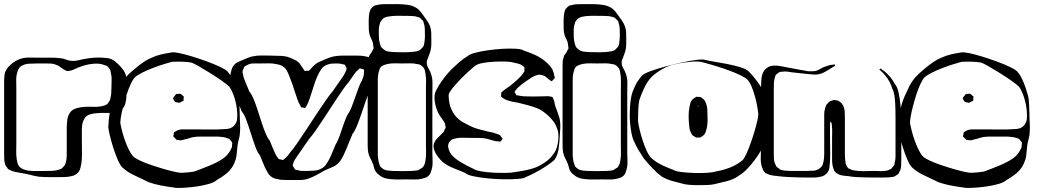

<svg xmlns="http://www.w3.org/2000/svg" viewBox="-34 -827 5016 929"><path d="M578 -384Q578 -371 577.5 -358.5Q577 -346 574 -333Q573 -326 569.5 -317.5Q566 -309 561 -303Q553 -293 540 -288.5Q527 -284 514 -282Q493 -280 472 -280.5Q451 -281 430 -279Q417 -278 403 -274Q389 -270 379 -260Q376 -257 374 -251Q366 -239 364 -224Q362 -209 362 -195Q362 -180 362 -153.5Q362 -127 362.5 -100.5Q363 -74 362 -59Q361 -37 355 -13.5Q349 10 326 21Q324 22 320 23Q316 24 313 25Q297 29 281 29.5Q265 30 249 30Q227 30 202.5 30Q178 30 155 28Q134 25 114 19.5Q94 14 74 11Q59 8 43.5 5.5Q28 3 14 -4L4 -10Q3 -12 2 -14Q1 -16 0 -17Q-5 -22 -8 -28Q-11 -37 -13 -49Q-14 -60 -14 -72Q-14 -84 -14 -95V-441Q-13 -450 -12.5 -459Q-12 -468 -10 -476Q-6 -486 0 -495Q6 -504 14 -511Q25 -522 40 -531Q55 -540 70 -544Q88 -549 108 -548.5Q128 -548 147 -548H211Q223 -548 235.5 -547.5Q248 -547 261 -545Q272 -544 282 -540Q292 -536 302 -534Q325 -530 346 -535.5Q367 -541 389 -544Q407 -547 425 -548Q443 -549 461 -548Q470 -547 479.5 -546.5Q489 -546 498 -543Q512 -539 524 -529Q536 -519 546 -508Q555 -499 562.5 -488.5Q570 -478 574 -466Q576 -459 576.5 -450.5Q577 -442 578 -434ZM203 0Q217 0 229.5 -1.5Q242 -3 254 -7Q256 -8 259 -9Q262 -10 264 -11Q266 -13 267.5 -14.5Q269 -16 270 -17Q272 -20 275 -22.5Q278 -25 279 -28Q281 -30 282 -33.5Q283 -37 284 -40Q288 -53 288.5 -66.5Q289 -80 289 -93V-210Q289 -227 291.5 -246.5Q294 -266 304 -281Q312 -293 325 -299Q338 -305 352 -307Q372 -311 393 -310.5Q414 -310 434 -310Q445 -311 455 -312.5Q465 -314 475 -318Q477 -320 480 -321Q483 -322 485 -323Q487 -325 488.5 -327.5Q490 -330 491 -332Q493 -334 494.5 -336.5Q496 -339 497 -341Q499 -343 499 -346Q499 -349 500 -351Q503 -362 504 -374Q505 -386 505 -398Q505 -417 506 -437Q507 -457 502 -475Q501 -478 501 -482Q501 -486 499 -489Q493 -499 485 -507Q483 -509 479.5 -509.5Q476 -510 474 -511Q461 -517 442 -519Q420 -520 397.5 -516Q375 -512 355 -504Q342 -500 330.5 -494Q319 -488 306 -485Q303 -485 299 -484Q295 -483 292 -483Q290 -483 287 -484.5Q284 -486 282 -487Q270 -493 259.5 -501.5Q249 -510 236 -514Q225 -519 211.5 -519.5Q198 -520 186 -520Q168 -520 150 -520Q132 -520 114 -519Q93 -519 78 -512Q73 -510 68 -507Q61 -502 56.5 -494Q52 -486 50 -478Q44 -459 44.5 -438.5Q45 -418 45 -398V-134Q45 -115 44.5 -95.5Q44 -76 47 -56Q48 -48 50.5 -39Q53 -30 58 -23Q66 -13 79 -8Q92 -3 105 -1Q128 1 153.5 0.5Q179 0 203 0Z M1107 -57Q1104 -48 1100 -38.5Q1096 -29 1091 -21Q1078 0 1057.5 16Q1037 32 1015 44Q1004 55 976.5 63Q949 71 916.5 75.5Q884 80 856.5 81.5Q829 83 818 82Q803 80 773.5 75.5Q744 71 714.5 63.5Q685 56 670 47Q648 36 614.5 20.5Q581 5 558 -17Q547 -28 535 -55.5Q523 -83 513 -115.5Q503 -148 496.5 -175.5Q490 -203 490 -214Q491 -234 493 -254Q495 -274 500 -293Q504 -310 509.5 -327.5Q515 -345 522 -361Q532 -384 544 -408Q556 -432 573 -452Q586 -466 600 -478.5Q614 -491 629 -503Q645 -516 662 -527.5Q679 -539 698 -547Q721 -558 747 -564Q773 -570 795 -573Q804 -576 831.5 -570.5Q859 -565 895 -554Q931 -543 966.5 -530Q1002 -517 1029.5 -504Q1057 -491 1066 -482Q1080 -467 1090.5 -444.5Q1101 -422 1108.5 -399Q1116 -376 1120 -361Q1124 -340 1124.5 -318.5Q1125 -297 1126 -275Q1126 -253 1127.5 -230Q1129 -207 1127 -184Q1126 -168 1121.5 -152.5Q1117 -137 1115 -120Q1113 -105 1112 -89.5Q1111 -74 1107 -57ZM798 -528Q787 -525 762 -517.5Q737 -510 708 -499Q679 -488 654 -475.5Q629 -463 618 -452Q609 -443 598.5 -420.5Q588 -398 578.5 -368.5Q569 -339 561.5 -309.5Q554 -280 550.5 -257.5Q547 -235 549 -226Q551 -215 556.5 -193.5Q562 -172 570.5 -148Q579 -124 589.5 -102.5Q600 -81 611 -70Q620 -61 643.5 -50Q667 -39 698 -28.5Q729 -18 760 -9Q791 0 814.5 5Q838 10 847 9Q876 8 906 3Q917 -1 938 -9Q959 -17 983 -27Q1007 -37 1028 -49Q1049 -61 1060 -72Q1075 -87 1084 -106Q1085 -108 1086 -110.5Q1087 -113 1088 -115Q1089 -118 1088.5 -121Q1088 -124 1089 -127Q1089 -129 1089.5 -132.5Q1090 -136 1089 -138Q1088 -140 1086 -142.5Q1084 -145 1082 -147Q1081 -149 1079 -151.5Q1077 -154 1075 -155Q1072 -157 1064 -159Q1054 -163 1043.5 -164Q1033 -165 1022 -166H958Q945 -166 931.5 -166Q918 -166 904 -164Q892 -162 880.5 -158Q869 -154 857 -152Q853 -151 849 -149.5Q845 -148 841 -148Q837 -148 833 -149Q829 -150 825 -150Q824 -151 822.5 -150.5Q821 -150 820 -151Q818 -153 815.5 -155.5Q813 -158 811 -160Q810 -161 808 -163Q806 -165 805 -166Q804 -168 805 -172Q806 -176 807 -177Q807 -179 807 -182Q807 -185 808 -186Q809 -188 812.5 -189.5Q816 -191 817 -192Q831 -201 848 -201Q865 -201 881 -201Q892 -201 914.5 -201Q937 -201 963.5 -200.5Q990 -200 1012.5 -200.5Q1035 -201 1046 -202Q1054 -202 1063.5 -203Q1073 -204 1081 -207Q1101 -215 1110 -237Q1113 -244 1113.5 -253Q1114 -262 1114 -269Q1114 -300 1106 -334Q1101 -354 1094 -372.5Q1087 -391 1076 -407Q1065 -418 1039.5 -436Q1014 -454 984.5 -472.5Q955 -491 929.5 -505.5Q904 -520 893 -524Q871 -528 847 -528.5Q823 -529 798 -528ZM806 -357 815 -368Q816 -369 816.5 -370Q817 -371 818 -372Q820 -373 824 -372.5Q828 -372 830 -373Q832 -373 835 -373.5Q838 -374 839 -373Q842 -372 845 -369Q848 -366 850 -364Q854 -362 855 -360Q856 -359 855 -355Q854 -351 854 -349Q854 -348 854.5 -345Q855 -342 854 -340Q853 -339 849.5 -337.5Q846 -336 844 -335Q842 -334 839 -332Q836 -330 834 -330Q833 -329 830.5 -330Q828 -331 826 -331Q824 -332 819.5 -332.5Q815 -333 813 -334Q811 -336 809.5 -339.5Q808 -343 806 -345Q805 -347 804 -348Q803 -349 803 -350Q803 -351 806 -357Z M1777 -432Q1768 -423 1757.5 -397.5Q1747 -372 1736 -339Q1725 -306 1713.5 -273Q1702 -240 1691.5 -214.5Q1681 -189 1672 -180Q1664 -161 1656 -141.5Q1648 -122 1640 -102Q1634 -89 1628 -75.5Q1622 -62 1614 -51Q1602 -33 1582 -22Q1572 -17 1561.5 -13Q1551 -9 1540 -4Q1518 9 1491 23Q1464 37 1441 42Q1427 44 1412.5 44Q1398 44 1384 44Q1370 44 1355 44Q1340 44 1325 43Q1312 41 1298.5 37.5Q1285 34 1274 24Q1267 18 1262.5 10Q1258 2 1254 -5Q1245 -22 1238.5 -39.5Q1232 -57 1224 -75Q1213 -86 1202 -116Q1191 -146 1180 -181Q1169 -216 1158 -246Q1147 -276 1136 -287L1103 -368Q1096 -385 1088 -403.5Q1080 -422 1078 -441Q1078 -450 1079.5 -459Q1081 -468 1083 -477Q1085 -484 1087 -491.5Q1089 -499 1093 -505Q1103 -521 1121 -528.5Q1139 -536 1155 -543Q1163 -546 1171.5 -549.5Q1180 -553 1188 -554Q1209 -559 1231.5 -558.5Q1254 -558 1275 -558Q1298 -558 1327 -556.5Q1356 -555 1378 -544Q1388 -540 1398 -534.5Q1408 -529 1415 -521Q1420 -514 1424.5 -507Q1429 -500 1434 -493Q1435 -492 1437 -488.5Q1439 -485 1440 -484Q1442 -483 1443.5 -483.5Q1445 -484 1446 -484Q1449 -485 1454 -484.5Q1459 -484 1461 -485Q1463 -487 1465.5 -489.5Q1468 -492 1469 -493Q1474 -499 1480 -505.5Q1486 -512 1492 -516Q1500 -523 1509.5 -527Q1519 -531 1528 -535Q1543 -542 1559.5 -548Q1576 -554 1593 -556Q1610 -558 1627.5 -558Q1645 -558 1662 -558Q1678 -558 1694 -558Q1710 -558 1725 -556Q1742 -553 1759 -548Q1776 -543 1788 -529Q1790 -528 1792 -525.5Q1794 -523 1795 -521Q1797 -515 1797 -510Q1802 -491 1793.5 -471Q1785 -451 1777 -432ZM1372 -92Q1381 -101 1401.5 -130.5Q1422 -160 1447.5 -199Q1473 -238 1498.5 -276.5Q1524 -315 1544.5 -344.5Q1565 -374 1574 -383Q1587 -402 1600.5 -421Q1614 -440 1627 -459Q1631 -466 1634.5 -472.5Q1638 -479 1641 -486Q1641 -488 1642 -491Q1643 -494 1643 -495Q1643 -498 1641 -501.5Q1639 -505 1637 -508Q1637 -511 1635 -513Q1633 -515 1628 -515.5Q1623 -516 1620 -517Q1615 -519 1609.5 -519Q1604 -519 1599 -520Q1588 -520 1575.5 -519.5Q1563 -519 1552 -515Q1532 -509 1521 -493Q1510 -477 1502 -459Q1492 -437 1484 -410.5Q1476 -384 1468 -361Q1464 -350 1460 -338.5Q1456 -327 1450 -316Q1449 -315 1446.5 -310.5Q1444 -306 1442 -305Q1441 -304 1438 -305Q1435 -306 1434 -306Q1432 -307 1428.5 -307Q1425 -307 1423 -308Q1422 -310 1420.5 -313Q1419 -316 1418 -318Q1409 -333 1403.5 -350.5Q1398 -368 1392 -385Q1386 -404 1379.5 -423Q1373 -442 1365 -461Q1360 -474 1353 -486.5Q1346 -499 1334 -506Q1327 -511 1318.5 -513.5Q1310 -516 1302 -517Q1284 -521 1265 -520.5Q1246 -520 1228 -520Q1212 -520 1193 -520Q1174 -520 1160 -511Q1158 -510 1154 -508Q1150 -506 1148 -504L1145 -496Q1144 -493 1142 -489.5Q1140 -486 1140 -483Q1139 -479 1140 -474.5Q1141 -470 1142 -467Q1143 -457 1146.5 -448Q1150 -439 1153 -431Q1158 -419 1163 -407Q1168 -395 1173 -383Q1182 -374 1192 -350.5Q1202 -327 1212 -296Q1222 -265 1232 -234Q1242 -203 1252 -179.5Q1262 -156 1271 -147Q1277 -131 1284 -115Q1291 -99 1298 -83Q1302 -74 1310 -64L1314 -58Q1318 -56 1323 -56Q1325 -55 1329 -54Q1333 -53 1335 -53Q1339 -55 1344 -60Q1352 -66 1358.5 -74Q1365 -82 1372 -92ZM1590 -128Q1600 -143 1610.5 -173Q1621 -203 1631 -232.5Q1641 -262 1651 -277Q1659 -288 1667.5 -309.5Q1676 -331 1684.5 -356Q1693 -381 1701 -402.5Q1709 -424 1716 -435Q1720 -445 1724 -456Q1728 -467 1727 -478Q1727 -480 1727.5 -485Q1728 -490 1726 -491Q1725 -492 1722 -492.5Q1719 -493 1718 -493Q1716 -494 1712.5 -495Q1709 -496 1707 -496Q1705 -495 1702 -492Q1699 -489 1697 -487Q1690 -482 1685 -475Q1680 -468 1675 -461L1652 -428Q1643 -419 1624 -392Q1605 -365 1582 -329.5Q1559 -294 1535.5 -258Q1512 -222 1493 -195Q1474 -168 1465 -159Q1449 -137 1433 -113.5Q1417 -90 1401 -67Q1396 -60 1391.5 -52.5Q1387 -45 1385 -36Q1384 -34 1383 -30.5Q1382 -27 1382 -25Q1383 -23 1385.5 -20Q1388 -17 1389 -15L1393 -7Q1395 -6 1399 -5.5Q1403 -5 1405 -4Q1417 0 1430 0Q1443 0 1456 0Q1471 0 1488 -1.5Q1505 -3 1518 -10Q1532 -16 1540.5 -27Q1549 -38 1556 -51Q1566 -69 1573.5 -88.5Q1581 -108 1590 -128Z M2058 -376V-88Q2058 -69 2059 -48Q2060 -27 2055 -8Q2053 0 2049.5 9Q2046 18 2039 24Q2033 30 2024 33Q2015 36 2007 38Q1990 42 1971.5 41.5Q1953 41 1936 41Q1921 41 1897 41.5Q1873 42 1848.5 39Q1824 36 1809 26Q1800 20 1792 12.5Q1784 5 1779 -5Q1776 -13 1774.5 -20.5Q1773 -28 1770 -35Q1765 -48 1758 -61Q1751 -74 1748 -88Q1746 -98 1745.5 -109Q1745 -120 1745 -130Q1745 -139 1745 -165.5Q1745 -192 1745 -227Q1745 -262 1745 -297Q1745 -332 1745 -358.5Q1745 -385 1745 -394V-482Q1745 -496 1745 -509.5Q1745 -523 1746 -536Q1748 -541 1749.5 -546.5Q1751 -552 1752 -556Q1754 -561 1758 -565.5Q1762 -570 1764 -574L1770 -586Q1771 -588 1772 -590Q1773 -592 1774 -593Q1774 -597 1772 -605Q1772 -613 1771 -616Q1769 -627 1763.5 -637Q1758 -647 1755 -657Q1751 -670 1750.5 -684Q1750 -698 1750 -711Q1750 -721 1750 -730Q1750 -739 1751 -748Q1752 -756 1753 -763Q1754 -770 1757 -777Q1758 -779 1758.5 -781Q1759 -783 1760 -784Q1762 -786 1764.5 -788Q1767 -790 1768 -792Q1770 -794 1772.5 -796Q1775 -798 1777 -799Q1779 -801 1782 -801Q1785 -801 1788 -802Q1801 -806 1814.5 -806.5Q1828 -807 1841 -807H1891Q1914 -807 1939.5 -803.5Q1965 -800 1985 -786Q1994 -779 2001 -770.5Q2008 -762 2014 -753Q2023 -740 2033 -726Q2043 -712 2048 -696Q2052 -683 2052.5 -669Q2053 -655 2053 -641Q2053 -629 2053 -616Q2053 -603 2051 -591Q2049 -578 2044 -566Q2039 -554 2035 -542Q2034 -539 2032.5 -535.5Q2031 -532 2031 -529Q2030 -512 2038.5 -497.5Q2047 -483 2052 -468Q2059 -447 2058.5 -423.5Q2058 -400 2058 -376ZM1947 -750Q1925 -750 1902.5 -750.5Q1880 -751 1859 -749Q1850 -748 1840 -746Q1830 -744 1822 -739Q1820 -738 1818 -735.5Q1816 -733 1814 -731L1807 -722Q1806 -720 1805 -716Q1804 -712 1803 -709Q1799 -697 1799 -683.5Q1799 -670 1799 -656Q1799 -649 1799.5 -642.5Q1800 -636 1801 -630Q1803 -622 1805 -613Q1807 -604 1812 -597L1819 -591Q1821 -590 1823.5 -587.5Q1826 -585 1829 -583Q1838 -578 1849.5 -577Q1861 -576 1871 -575Q1894 -574 1921 -574Q1948 -574 1970 -577Q1977 -578 1984.5 -579.5Q1992 -581 1998 -585Q2000 -587 2002.5 -589.5Q2005 -592 2007 -594L2013 -600Q2018 -608 2019 -617.5Q2020 -627 2021 -635Q2022 -641 2022 -647Q2022 -653 2022 -659Q2022 -673 2021.5 -688Q2021 -703 2016 -717Q2015 -719 2014.5 -722Q2014 -725 2012 -727Q2011 -729 2008.5 -731Q2006 -733 2004 -734Q2001 -739 1996 -742L1986 -745Q1977 -748 1967.5 -749Q1958 -750 1947 -750ZM1912 -520Q1896 -520 1878.5 -520.5Q1861 -521 1844 -518Q1829 -515 1819 -510Q1818 -509 1816 -508Q1814 -507 1812 -506Q1806 -501 1803 -493Q1800 -485 1798 -477Q1794 -461 1794 -444Q1794 -427 1794 -410V-74Q1795 -63 1796.5 -52.5Q1798 -42 1802 -32Q1804 -24 1806 -21L1814 -14Q1816 -13 1818 -11Q1820 -9 1822 -8Q1831 -3 1842.5 -2Q1854 -1 1864 0Q1912 2 1960 0Q1967 -1 1975.5 -1.5Q1984 -2 1991 -4Q1994 -6 1997 -8Q2000 -10 2003 -12Q2005 -13 2007 -14Q2009 -15 2010 -16Q2016 -22 2019.5 -30.5Q2023 -39 2024 -47Q2028 -67 2027.5 -87.5Q2027 -108 2027 -127V-394Q2027 -412 2027.5 -431Q2028 -450 2025 -468Q2024 -476 2022 -485Q2020 -494 2015 -500Q2007 -510 1997 -514Q1994 -516 1990.5 -516Q1987 -516 1984 -517Q1968 -521 1950 -520.5Q1932 -520 1912 -520Z M2674 -160Q2673 -138 2669 -108Q2665 -78 2650 -55Q2635 -40 2608 -22.5Q2581 -5 2554 9Q2527 23 2512 29Q2503 36 2473.5 38.5Q2444 41 2404.5 40.5Q2365 40 2325 36Q2285 32 2255.5 25.5Q2226 19 2217 10Q2195 0 2162.5 -12.5Q2130 -25 2107 -44Q2094 -56 2082 -72.5Q2070 -89 2065.5 -107Q2061 -125 2069 -140Q2074 -151 2084.5 -160.5Q2095 -170 2103 -179Q2105 -182 2108 -184.5Q2111 -187 2113 -189Q2115 -192 2117 -200Q2119 -202 2120.5 -205Q2122 -208 2122 -210Q2123 -212 2122 -215.5Q2121 -219 2120 -221Q2120 -223 2120 -226Q2120 -229 2118 -231Q2117 -234 2113 -240Q2108 -248 2102 -256Q2096 -264 2091 -272Q2078 -295 2072 -323Q2066 -351 2070 -373Q2074 -388 2087.5 -410.5Q2101 -433 2118.5 -455Q2136 -477 2151 -492Q2169 -509 2187.5 -525.5Q2206 -542 2228 -555Q2237 -564 2264.5 -571.5Q2292 -579 2328.5 -584Q2365 -589 2401 -591Q2437 -593 2464.5 -591Q2492 -589 2501 -582Q2524 -575 2552 -562.5Q2580 -550 2602 -532Q2613 -523 2622.5 -513Q2632 -503 2639 -491Q2646 -476 2648 -460Q2649 -458 2650 -454.5Q2651 -451 2650 -449Q2649 -447 2646.5 -445Q2644 -443 2642 -441Q2641 -440 2639 -437Q2637 -434 2635 -434Q2634 -433 2633 -434.5Q2632 -436 2630 -437Q2627 -439 2624 -441Q2621 -443 2619 -445Q2614 -449 2609 -453.5Q2604 -458 2599 -460Q2596 -462 2592 -462.5Q2588 -463 2585 -464Q2579 -466 2576 -466Q2572 -466 2568 -464Q2561 -463 2555 -460.5Q2549 -458 2543 -455Q2527 -445 2510.5 -433.5Q2494 -422 2480 -410Q2468 -401 2461 -390Q2460 -389 2458 -386.5Q2456 -384 2456 -383Q2456 -379 2460 -375Q2461 -374 2462 -371.5Q2463 -369 2464 -367Q2465 -366 2468 -366Q2471 -366 2472 -365Q2479 -364 2485.5 -363Q2492 -362 2499 -361Q2548 -359 2596 -361Q2604 -361 2612 -361.5Q2620 -362 2628 -360Q2630 -359 2634 -359Q2638 -359 2639 -357Q2641 -356 2642 -352.5Q2643 -349 2644 -347Q2648 -338 2649.5 -328.5Q2651 -319 2654 -310Q2659 -297 2664 -283.5Q2669 -270 2673 -256Q2678 -234 2677 -209.5Q2676 -185 2674 -160ZM2630 -256Q2623 -264 2615 -271Q2607 -278 2598 -284Q2583 -297 2559.5 -305.5Q2536 -314 2512 -320Q2488 -326 2473 -330Q2460 -332 2447.5 -334.5Q2435 -337 2423 -341Q2418 -343 2413 -345Q2408 -347 2403 -350Q2401 -352 2396.5 -355Q2392 -358 2390 -361L2391 -369Q2391 -371 2391 -375Q2391 -379 2392 -380Q2393 -382 2395 -383Q2397 -384 2398 -385Q2403 -389 2407 -392.5Q2411 -396 2416 -399Q2433 -410 2449.5 -424Q2466 -438 2481 -453Q2491 -463 2498 -474Q2503 -479 2503 -481Q2504 -483 2503.5 -485.5Q2503 -488 2503 -489Q2503 -491 2503.5 -495Q2504 -499 2503 -501Q2502 -503 2499.5 -505Q2497 -507 2495 -508Q2486 -516 2474 -519Q2462 -522 2451 -524Q2440 -528 2414.5 -529Q2389 -530 2359 -528.5Q2329 -527 2303.5 -522.5Q2278 -518 2267 -510Q2256 -502 2235.5 -483.5Q2215 -465 2193.5 -443Q2172 -421 2156 -401Q2140 -381 2137 -370Q2136 -341 2145 -311Q2149 -300 2155 -288.5Q2161 -277 2168 -268Q2185 -247 2209 -234Q2233 -221 2255 -211Q2273 -204 2291.5 -199.5Q2310 -195 2329 -190Q2339 -188 2348.5 -186Q2358 -184 2367 -180Q2372 -179 2376.5 -177Q2381 -175 2385 -173Q2387 -171 2389.5 -167.5Q2392 -164 2393 -162Q2394 -161 2396 -159Q2398 -157 2398 -156Q2398 -155 2395 -151.5Q2392 -148 2389 -143Q2387 -142 2382 -142.5Q2377 -143 2375 -143Q2365 -143 2356 -146Q2347 -149 2338 -151Q2316 -159 2286 -159.5Q2256 -160 2233 -160Q2218 -160 2203 -160.5Q2188 -161 2174 -158Q2170 -157 2163.5 -155.5Q2157 -154 2153 -152Q2134 -140 2134 -118Q2134 -115 2136 -109Q2138 -101 2141.5 -93.5Q2145 -86 2150 -79Q2169 -57 2201 -39Q2233 -21 2255 -11Q2266 -3 2294 2Q2322 7 2355 8.5Q2388 10 2416 9.5Q2444 9 2455 6Q2470 4 2493 0Q2516 -4 2539 -10.5Q2562 -17 2577 -26Q2597 -36 2614 -49.5Q2631 -63 2643 -81Q2656 -96 2662 -120Q2668 -144 2668 -167.5Q2668 -191 2661 -206Q2657 -220 2649 -232Q2641 -244 2630 -256Z M3001 -376V-88Q3001 -69 3002 -48Q3003 -27 2998 -8Q2996 0 2992.5 9Q2989 18 2982 24Q2976 30 2967 33Q2958 36 2950 38Q2933 42 2914.5 41.5Q2896 41 2879 41Q2864 41 2840 41.5Q2816 42 2791.5 39Q2767 36 2752 26Q2743 20 2735 12.5Q2727 5 2722 -5Q2719 -13 2717.5 -20.5Q2716 -28 2713 -35Q2708 -48 2701 -61Q2694 -74 2691 -88Q2689 -98 2688.5 -109Q2688 -120 2688 -130Q2688 -139 2688 -165.5Q2688 -192 2688 -227Q2688 -262 2688 -297Q2688 -332 2688 -358.5Q2688 -385 2688 -394V-482Q2688 -496 2688 -509.5Q2688 -523 2689 -536Q2691 -541 2692.5 -546.5Q2694 -552 2695 -556Q2697 -561 2701 -565.5Q2705 -570 2707 -574L2713 -586Q2714 -588 2715 -590Q2716 -592 2717 -593Q2717 -597 2715 -605Q2715 -613 2714 -616Q2712 -627 2706.5 -637Q2701 -647 2698 -657Q2694 -670 2693.5 -684Q2693 -698 2693 -711Q2693 -721 2693 -730Q2693 -739 2694 -748Q2695 -756 2696 -763Q2697 -770 2700 -777Q2701 -779 2701.5 -781Q2702 -783 2703 -784Q2705 -786 2707.5 -788Q2710 -790 2711 -792Q2713 -794 2715.5 -796Q2718 -798 2720 -799Q2722 -801 2725 -801Q2728 -801 2731 -802Q2744 -806 2757.5 -806.5Q2771 -807 2784 -807H2834Q2857 -807 2882.5 -803.5Q2908 -800 2928 -786Q2937 -779 2944 -770.5Q2951 -762 2957 -753Q2966 -740 2976 -726Q2986 -712 2991 -696Q2995 -683 2995.5 -669Q2996 -655 2996 -641Q2996 -629 2996 -616Q2996 -603 2994 -591Q2992 -578 2987 -566Q2982 -554 2978 -542Q2977 -539 2975.5 -535.5Q2974 -532 2974 -529Q2973 -512 2981.5 -497.5Q2990 -483 2995 -468Q3002 -447 3001.5 -423.5Q3001 -400 3001 -376ZM2890 -750Q2868 -750 2845.5 -750.5Q2823 -751 2802 -749Q2793 -748 2783 -746Q2773 -744 2765 -739Q2763 -738 2761 -735.5Q2759 -733 2757 -731L2750 -722Q2749 -720 2748 -716Q2747 -712 2746 -709Q2742 -697 2742 -683.5Q2742 -670 2742 -656Q2742 -649 2742.5 -642.5Q2743 -636 2744 -630Q2746 -622 2748 -613Q2750 -604 2755 -597L2762 -591Q2764 -590 2766.5 -587.5Q2769 -585 2772 -583Q2781 -578 2792.5 -577Q2804 -576 2814 -575Q2837 -574 2864 -574Q2891 -574 2913 -577Q2920 -578 2927.5 -579.5Q2935 -581 2941 -585Q2943 -587 2945.5 -589.5Q2948 -592 2950 -594L2956 -600Q2961 -608 2962 -617.5Q2963 -627 2964 -635Q2965 -641 2965 -647Q2965 -653 2965 -659Q2965 -673 2964.5 -688Q2964 -703 2959 -717Q2958 -719 2957.5 -722Q2957 -725 2955 -727Q2954 -729 2951.5 -731Q2949 -733 2947 -734Q2944 -739 2939 -742L2929 -745Q2920 -748 2910.5 -749Q2901 -750 2890 -750ZM2855 -520Q2839 -520 2821.5 -520.5Q2804 -521 2787 -518Q2772 -515 2762 -510Q2761 -509 2759 -508Q2757 -507 2755 -506Q2749 -501 2746 -493Q2743 -485 2741 -477Q2737 -461 2737 -444Q2737 -427 2737 -410V-74Q2738 -63 2739.5 -52.5Q2741 -42 2745 -32Q2747 -24 2749 -21L2757 -14Q2759 -13 2761 -11Q2763 -9 2765 -8Q2774 -3 2785.5 -2Q2797 -1 2807 0Q2855 2 2903 0Q2910 -1 2918.5 -1.5Q2927 -2 2934 -4Q2937 -6 2940 -8Q2943 -10 2946 -12Q2948 -13 2950 -14Q2952 -15 2953 -16Q2959 -22 2962.5 -30.5Q2966 -39 2967 -47Q2971 -67 2970.5 -87.5Q2970 -108 2970 -127V-394Q2970 -412 2970.5 -431Q2971 -450 2968 -468Q2967 -476 2965 -485Q2963 -494 2958 -500Q2950 -510 2940 -514Q2937 -516 2933.5 -516Q2930 -516 2927 -517Q2911 -521 2893 -520.5Q2875 -520 2855 -520Z M3687 -262Q3688 -240 3684.5 -205Q3681 -170 3672 -145Q3662 -123 3647 -97Q3632 -71 3614 -48Q3598 -27 3579.5 -8Q3561 11 3538 25Q3516 41 3481 50Q3446 59 3423 64Q3412 67 3390.5 68Q3369 69 3344.5 69Q3320 69 3298.5 67Q3277 65 3266 61Q3244 56 3218 48.5Q3192 41 3169 28Q3147 12 3123.5 -12.5Q3100 -37 3082 -59Q3069 -79 3056 -100Q3043 -121 3034 -143Q3026 -158 3021.5 -182Q3017 -206 3015 -229.5Q3013 -253 3013 -268Q3013 -283 3014 -305Q3015 -327 3018.5 -349Q3022 -371 3028 -386Q3033 -398 3038.5 -410.5Q3044 -423 3051 -433Q3056 -441 3061.5 -448Q3067 -455 3073 -462Q3082 -471 3113 -482.5Q3144 -494 3185 -505Q3226 -516 3267 -525Q3308 -534 3339 -537.5Q3370 -541 3379 -537Q3390 -534 3419.5 -529Q3449 -524 3483.5 -517.5Q3518 -511 3547.5 -502Q3577 -493 3588 -482Q3603 -468 3621 -444.5Q3639 -421 3654 -397.5Q3669 -374 3676 -359Q3683 -337 3685 -311Q3687 -285 3687 -262ZM3558 -51Q3567 -60 3577.5 -83Q3588 -106 3598.5 -135.5Q3609 -165 3617.5 -194Q3626 -223 3631 -246Q3636 -269 3635 -278Q3634 -289 3630 -311.5Q3626 -334 3619 -360Q3612 -386 3602.5 -408.5Q3593 -431 3582 -442Q3573 -451 3549.5 -462.5Q3526 -474 3495 -485.5Q3464 -497 3433 -506.5Q3402 -516 3378.5 -522.5Q3355 -529 3346 -529Q3330 -530 3313.5 -528.5Q3297 -527 3280 -525Q3258 -522 3229 -515.5Q3200 -509 3175 -495Q3160 -487 3146.5 -477.5Q3133 -468 3120 -456Q3098 -434 3082 -399Q3066 -364 3059 -341Q3055 -319 3054 -291.5Q3053 -264 3053 -241Q3054 -230 3059.5 -205.5Q3065 -181 3074 -152.5Q3083 -124 3094 -99.5Q3105 -75 3116 -64Q3139 -42 3170.5 -27.5Q3202 -13 3224 -5Q3235 2 3263.5 5.5Q3292 9 3326 10Q3360 11 3388.5 9Q3417 7 3428 3Q3451 -1 3474.5 -8Q3498 -15 3520 -26Q3542 -38 3558 -51ZM3383 -324Q3388 -311 3388.5 -297Q3389 -283 3389 -269Q3390 -254 3389.5 -238.5Q3389 -223 3386 -208Q3384 -200 3381 -190.5Q3378 -181 3372 -174Q3369 -171 3363.5 -167.5Q3358 -164 3355 -162Q3353 -161 3349.5 -161.5Q3346 -162 3343 -162Q3342 -162 3339 -161.5Q3336 -161 3334 -161Q3333 -162 3331 -163.5Q3329 -165 3327 -166L3317 -172Q3314 -175 3311.5 -180.5Q3309 -186 3307 -190Q3303 -198 3302 -207.5Q3301 -217 3300 -225Q3298 -246 3298 -267.5Q3298 -289 3302 -309Q3304 -320 3307 -330Q3310 -340 3320 -349Q3324 -351 3328.5 -354.5Q3333 -358 3337 -359L3345 -358Q3348 -358 3351.5 -358Q3355 -358 3357 -357Q3359 -356 3360.5 -354.5Q3362 -353 3363 -352Q3366 -350 3369 -347.5Q3372 -345 3374 -343Q3377 -339 3379.5 -333.5Q3382 -328 3383 -324ZM3346 -311Q3348 -311 3348 -310Q3348 -311 3345 -313.5Q3342 -316 3342 -316Q3339 -316 3342 -313Q3344 -313 3346 -311Z M4327 -214V-54Q4327 -38 4326 -23Q4325 -8 4317 6Q4316 8 4315 10.5Q4314 13 4312 15Q4311 16 4308 17.5Q4305 19 4303 21L4294 27Q4292 28 4289 28Q4286 28 4284 29Q4272 31 4260 31.5Q4248 32 4236 32Q4225 32 4204 32Q4183 32 4159 31.5Q4135 31 4114 30Q4093 29 4082 27Q4072 25 4061.5 24.5Q4051 24 4040 22Q4030 20 4019 14Q4008 8 4002 -2Q4001 -4 4000.5 -6Q4000 -8 3999 -10Q3995 -21 3993.5 -32.5Q3992 -44 3992 -56V-157Q3992 -172 3992.5 -188Q3993 -204 3991 -219Q3990 -222 3990 -228Q3990 -234 3987 -235Q3984 -238 3983 -237Q3983 -237 3983 -235Q3983 -231 3982.5 -228Q3982 -225 3982 -221V-173Q3982 -158 3982.5 -131Q3983 -104 3983 -77Q3983 -50 3981 -35Q3980 -28 3979.5 -19.5Q3979 -11 3976 -3Q3966 18 3945 26Q3942 27 3938.5 27.5Q3935 28 3931 29Q3918 32 3903.5 32Q3889 32 3875 32Q3860 32 3833 31.5Q3806 31 3779 29.5Q3752 28 3737 26Q3722 24 3707 22.5Q3692 21 3679 14Q3672 12 3668 9Q3662 3 3658 -5.5Q3654 -14 3652 -21Q3646 -42 3647 -65Q3648 -88 3648 -109V-357Q3648 -374 3648 -391.5Q3648 -409 3649 -426Q3649 -438 3651 -452Q3653 -466 3658 -476Q3670 -498 3690 -506Q3699 -509 3709 -509.5Q3719 -510 3729 -509Q3740 -508 3751.5 -505.5Q3763 -503 3774 -501L3844 -488Q3854 -487 3864 -484.5Q3874 -482 3884 -482Q3894 -482 3903.5 -482.5Q3913 -483 3922 -487Q3927 -489 3932 -492Q3937 -495 3941 -497Q3950 -502 3959 -505Q3968 -508 3978 -511Q3983 -513 3987.5 -513Q3992 -513 3997 -514Q3998 -514 4001 -515Q4004 -516 4005 -515Q4006 -515 4006.5 -512Q4007 -509 4007 -509Q4006 -508 4002.5 -506Q3999 -504 3997 -503L3973 -488Q3963 -482 3951.5 -476Q3940 -470 3928 -468Q3915 -465 3901 -466.5Q3887 -468 3873 -469Q3854 -471 3835.5 -473Q3817 -475 3799 -477Q3787 -479 3775 -480.5Q3763 -482 3751 -480Q3748 -479 3744.5 -479.5Q3741 -480 3738 -478Q3736 -477 3733.5 -475.5Q3731 -474 3729 -472Q3727 -471 3724.5 -469Q3722 -467 3720 -465Q3719 -464 3718.5 -462Q3718 -460 3717 -458Q3715 -451 3713.5 -445.5Q3712 -440 3711 -432Q3710 -414 3710 -395Q3710 -376 3710 -358V-91Q3710 -76 3710.5 -60.5Q3711 -45 3718 -31Q3719 -29 3720 -26.5Q3721 -24 3722 -22Q3724 -19 3727.5 -17Q3731 -15 3733 -13Q3735 -12 3737 -10Q3739 -8 3740 -7Q3744 -5 3750 -4Q3756 -3 3760 -2Q3768 -1 3776.5 -0.5Q3785 0 3792 0H3848Q3859 0 3871 0Q3883 0 3894 -1Q3898 -1 3901.5 -1Q3905 -1 3909 -2Q3932 -7 3945 -26L3948 -36Q3952 -47 3952.5 -57.5Q3953 -68 3954 -78V-248Q3954 -261 3954 -275Q3954 -289 3958 -301Q3959 -306 3961 -312Q3963 -318 3966 -322Q3970 -327 3975 -331Q3977 -333 3978.5 -334.5Q3980 -336 3981 -337Q3983 -339 3986 -339Q3989 -339 3991 -340Q3993 -341 3996 -342Q3999 -343 4001 -343Q4005 -344 4009 -342Q4012 -341 4015.5 -341Q4019 -341 4022 -340Q4024 -339 4025.5 -337.5Q4027 -336 4028 -335Q4031 -333 4034.5 -331Q4038 -329 4039 -326Q4042 -323 4045 -317.5Q4048 -312 4049 -308Q4053 -295 4053.5 -281.5Q4054 -268 4054 -255V-85Q4054 -74 4054.5 -63.5Q4055 -53 4057 -42Q4057 -37 4059 -31Q4061 -27 4064 -21.5Q4067 -16 4070 -13L4077 -10Q4089 -3 4102 -2Q4125 2 4149 1Q4173 0 4195 0Q4210 0 4227 1Q4244 2 4259 -2Q4263 -4 4269 -6Q4275 -8 4278 -10Q4280 -12 4282 -14.5Q4284 -17 4285 -19Q4287 -21 4289 -23Q4291 -25 4292 -27Q4294 -30 4294 -33.5Q4294 -37 4295 -40Q4299 -54 4299 -69Q4299 -84 4299 -98V-256Q4299 -271 4298.5 -299Q4298 -327 4295 -354.5Q4292 -382 4284 -397Q4273 -434 4249 -462Q4245 -467 4240 -472.5Q4235 -478 4230 -482L4221 -490Q4221 -491 4223.5 -493Q4226 -495 4226 -495Q4228 -495 4229 -494Q4230 -493 4231 -492Q4235 -489 4239 -486.5Q4243 -484 4247 -481Q4262 -468 4274.5 -453Q4287 -438 4296 -420Q4307 -409 4313.5 -380.5Q4320 -352 4323 -318Q4326 -284 4326.5 -255Q4327 -226 4327 -214Z M4928 -57Q4925 -48 4921 -38.5Q4917 -29 4912 -21Q4899 0 4878.5 16Q4858 32 4836 44Q4825 55 4797.5 63Q4770 71 4737.5 75.5Q4705 80 4677.5 81.5Q4650 83 4639 82Q4624 80 4594.5 75.5Q4565 71 4535.5 63.5Q4506 56 4491 47Q4469 36 4435.5 20.5Q4402 5 4379 -17Q4368 -28 4356 -55.5Q4344 -83 4334 -115.5Q4324 -148 4317.5 -175.5Q4311 -203 4311 -214Q4312 -234 4314 -254Q4316 -274 4321 -293Q4325 -310 4330.5 -327.5Q4336 -345 4343 -361Q4353 -384 4365 -408Q4377 -432 4394 -452Q4407 -466 4421 -478.5Q4435 -491 4450 -503Q4466 -516 4483 -527.5Q4500 -539 4519 -547Q4542 -558 4568 -564Q4594 -570 4616 -573Q4625 -576 4652.5 -570.5Q4680 -565 4716 -554Q4752 -543 4787.5 -530Q4823 -517 4850.5 -504Q4878 -491 4887 -482Q4901 -467 4911.5 -444.5Q4922 -422 4929.5 -399Q4937 -376 4941 -361Q4945 -340 4945.5 -318.5Q4946 -297 4947 -275Q4947 -253 4948.5 -230Q4950 -207 4948 -184Q4947 -168 4942.5 -152.5Q4938 -137 4936 -120Q4934 -105 4933 -89.5Q4932 -74 4928 -57ZM4619 -528Q4608 -525 4583 -517.5Q4558 -510 4529 -499Q4500 -488 4475 -475.5Q4450 -463 4439 -452Q4430 -443 4419.5 -420.5Q4409 -398 4399.5 -368.5Q4390 -339 4382.5 -309.5Q4375 -280 4371.5 -257.5Q4368 -235 4370 -226Q4372 -215 4377.5 -193.5Q4383 -172 4391.5 -148Q4400 -124 4410.5 -102.5Q4421 -81 4432 -70Q4441 -61 4464.5 -50Q4488 -39 4519 -28.5Q4550 -18 4581 -9Q4612 0 4635.5 5Q4659 10 4668 9Q4697 8 4727 3Q4738 -1 4759 -9Q4780 -17 4804 -27Q4828 -37 4849 -49Q4870 -61 4881 -72Q4896 -87 4905 -106Q4906 -108 4907 -110.5Q4908 -113 4909 -115Q4910 -118 4909.5 -121Q4909 -124 4910 -127Q4910 -129 4910.5 -132.5Q4911 -136 4910 -138Q4909 -140 4907 -142.5Q4905 -145 4903 -147Q4902 -149 4900 -151.5Q4898 -154 4896 -155Q4893 -157 4885 -159Q4875 -163 4864.5 -164Q4854 -165 4843 -166H4779Q4766 -166 4752.5 -166Q4739 -166 4725 -164Q4713 -162 4701.5 -158Q4690 -154 4678 -152Q4674 -151 4670 -149.5Q4666 -148 4662 -148Q4658 -148 4654 -149Q4650 -150 4646 -150Q4645 -151 4643.5 -150.5Q4642 -150 4641 -151Q4639 -153 4636.5 -155.5Q4634 -158 4632 -160Q4631 -161 4629 -163Q4627 -165 4626 -166Q4625 -168 4626 -172Q4627 -176 4628 -177Q4628 -179 4628 -182Q4628 -185 4629 -186Q4630 -188 4633.5 -189.5Q4637 -191 4638 -192Q4652 -201 4669 -201Q4686 -201 4702 -201Q4713 -201 4735.5 -201Q4758 -201 4784.5 -200.5Q4811 -200 4833.5 -200.5Q4856 -201 4867 -202Q4875 -202 4884.5 -203Q4894 -204 4902 -207Q4922 -215 4931 -237Q4934 -244 4934.5 -253Q4935 -262 4935 -269Q4935 -300 4927 -334Q4922 -354 4915 -372.5Q4908 -391 4897 -407Q4886 -418 4860.5 -436Q4835 -454 4805.5 -472.5Q4776 -491 4750.5 -505.5Q4725 -520 4714 -524Q4692 -528 4668 -528.5Q4644 -529 4619 -528ZM4627 -357 4636 -368Q4637 -369 4637.5 -370Q4638 -371 4639 -372Q4641 -373 4645 -372.5Q4649 -372 4651 -373Q4653 -373 4656 -373.5Q4659 -374 4660 -373Q4663 -372 4666 -369Q4669 -366 4671 -364Q4675 -362 4676 -360Q4677 -359 4676 -355Q4675 -351 4675 -349Q4675 -348 4675.5 -345Q4676 -342 4675 -340Q4674 -339 4670.5 -337.5Q4667 -336 4665 -335Q4663 -334 4660 -332Q4657 -330 4655 -330Q4654 -329 4651.5 -330Q4649 -331 4647 -331Q4645 -332 4640.5 -332.5Q4636 -333 4634 -334Q4632 -336 4630.5 -339.5Q4629 -343 4627 -345Q4626 -347 4625 -348Q4624 -349 4624 -350Q4624 -351 4627 -357Z"/></svg>

Font: Rubik Vinyl
Style: Regular
Weight: 400
Designer: Hubert and Fischer, NaN
Foundry: Hubert and Fischer, NaN
Version: Version 2.200